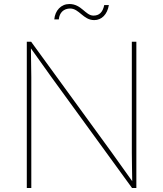

<svg xmlns="http://www.w3.org/2000/svg" viewBox="-20 -935 811 955"><path d="M113.3 0H135.7V-551.3C135.7 -599.1 133.8 -646.5 133.8 -694.3C168.5 -646.5 201.2 -599.1 235.8 -551.3L636.7 0H658.2V-727.5H635.7V-175.3C635.7 -127.9 637.2 -81.1 637.7 -33.7L536.6 -175.3L134.8 -727.5H113.3ZM448.7 -835C485.8 -835 513.7 -863.3 521.5 -909.7H498.5C490.7 -872.6 472.7 -857.4 444.8 -857.4C404.8 -857.4 385.7 -915 325.2 -915C283.7 -915 253.9 -882.8 250 -838.4H272.5C275.4 -872.1 296.9 -892.6 329.1 -892.6C374 -892.6 394 -835 448.7 -835Z"/></svg>

Font: Raveo Thin
Style: Regular
Weight: 100
Designer: Jakub Foglar, Rasmus Andersson (Inter)
Foundry: Jakubfoglar.com
Version: Version 1.100;Glyphs 3.2.3 (3260)